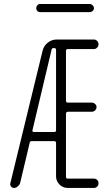

<svg xmlns="http://www.w3.org/2000/svg" viewBox="-20 -925 540 945"><path d="M177.7 -905.3H421.9Q429.7 -905.3 436 -898.9Q442.4 -892.6 442.4 -884.8Q442.4 -877 436 -871.1Q429.7 -865.2 421.9 -865.2H177.7Q168.9 -865.2 163.6 -871.1Q158.2 -877 158.2 -884.8Q158.2 -892.6 163.6 -898.9Q168.9 -905.3 177.7 -905.3ZM139.6 -283.2Q138.7 -280.3 140.6 -277.8Q142.6 -275.4 147.5 -275.4H248Q255.9 -275.4 255.9 -284.2V-678.7Q255.9 -687.5 248 -688.5H244.1Q234.4 -688.5 233.4 -678.7ZM48.8 0Q40 0 34.2 -7.3Q28.3 -14.6 31.2 -24.4L189.5 -674.8Q195.3 -699.2 214.8 -714.8Q234.4 -730.5 258.8 -730.5H442.4Q451.2 -730.5 458 -723.6Q464.8 -716.8 464.8 -707Q464.8 -697.3 458 -690.4Q451.2 -683.6 442.4 -683.6H314.5Q305.7 -683.6 304.7 -675.8V-428.7Q304.7 -419.9 314.5 -419.9H431.6Q440.4 -419.9 447.8 -413.6Q455.1 -407.2 455.1 -397.9Q455.1 -388.7 448.2 -381.8Q441.4 -375 431.6 -375H314.5Q305.7 -375 304.7 -366.2V-53.7Q304.7 -45.9 314.5 -45.9H442.4Q451.2 -45.9 458 -39.6Q464.8 -33.2 464.8 -22.9Q464.8 -12.7 458 -6.3Q451.2 0 442.4 0H313.5Q289.1 0 272.5 -17.1Q255.9 -34.2 255.9 -56.6V-220.7Q255.9 -229.5 248 -230.5H135.7Q127 -230.5 126 -221.7L79.1 -24.4Q76.2 -14.6 67.4 -7.3Q58.6 0 48.8 0Z"/></svg>

Font: Rounded-X Mgen+ 1m light
Style: Regular
Weight: 200
Designer: [Source Han Sans]
Ryoko NISHIZUKA  (kana & ideographs); Paul D. Hunt (Latin, Greek & Cyrillic); Wenlong ZHANG  (bopomofo
Version: Version 1.059.20150602